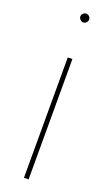

<svg xmlns="http://www.w3.org/2000/svg" viewBox="-143 -748 457 781"><g transform="rotate(20 86.0 -357.0)"><path d="M76 0V-521H96V0ZM86 -676Q79 -676 73 -682Q67 -688 67 -695Q67 -703 73 -708.5Q79 -714 86 -714Q94 -714 99.5 -708.5Q105 -703 105 -695Q105 -688 99.5 -682Q94 -676 86 -676Z"/></g></svg>

Font: DM Sans 10pt Thin
Style: Regular
Weight: 250
Version: Version 4.004;gftools[0.9.30]